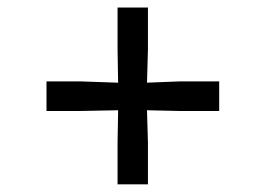

<svg xmlns="http://www.w3.org/2000/svg" viewBox="-20 -560 709 512"><path d="M293.5 -68.5V-179.5L295 -266L193 -264H104V-343H193L295 -339.5L293.5 -428.5V-540H374.5V-428.5L372 -339.5L460.5 -343H564.5V-264H460.5L372 -266L374.5 -179.5V-68.5Z"/></svg>

Font: Merriweather 72pt Black
Style: Regular
Weight: 900
Version: Version 2.100